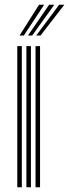

<svg xmlns="http://www.w3.org/2000/svg" viewBox="-20 -796 294 816"><path d="M131 0V-600H150.2V0ZM53.5 0V-600H72.8V0ZM92.2 0V-600H111.5V0ZM63 -645 146 -776H167.8L81.2 -645ZM134 -645 231.5 -776H253.5L152.2 -645ZM98.8 -645 188.8 -776H210.8L116.8 -645Z"/></svg>

Font: Big Shoulders Inline Text Thin SemiBold
Style: Regular
Weight: 600
Version: Version 2.002